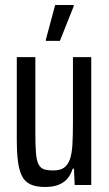

<svg xmlns="http://www.w3.org/2000/svg" viewBox="-20 -738 435 766"><path d="M160 8Q124 8 101.5 -2.5Q79 -13 67.5 -36Q56 -59 51.5 -95Q47 -131 47 -182V-510H121V-209Q121 -158 123.5 -127.5Q126 -97 134 -82Q142 -67 156 -62.5Q170 -58 193 -58Q220 -58 235.5 -69Q251 -80 259 -103Q267 -126 269 -162.5Q271 -199 271 -250V-510H344V0H278L275 -65H270Q263 -42 249 -25.5Q235 -9 213 -0.5Q191 8 160 8ZM163 -575V-580L200 -718H274V-713L219 -575Z"/></svg>

Font: Saira ExtraCondensed Medium
Style: Regular
Weight: 500
Width: 2
Designer: Hector Gatti with collaboration of the Omnibus-Type team
Foundry: Omnibus-Type
Version: Version 1.101